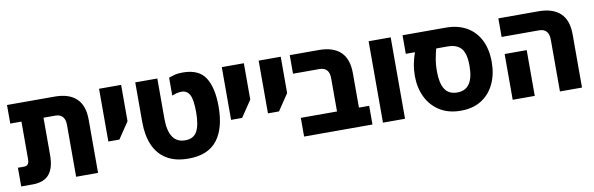

<svg xmlns="http://www.w3.org/2000/svg" viewBox="-45 -1004 4346 1405"><g transform="rotate(-10 2127.5 -301.5)"><path d="M26 0V-139H73Q110 -139 110 -188V-467H27V-605H381Q487 -605 542 -553Q597 -501 597 -395V0H434V-385Q434 -427 415 -447Q396 -467 362 -467H274V-190Q274 -94 234.5 -47Q195 0 111 0Z M711 -213V-605H875V-335L793 -213Z M1268 12Q1170 12 1106 -27.5Q1042 -67 1011 -139Q980 -211 980 -309V-605H1144V-308Q1144 -124 1267 -124Q1330 -124 1355.5 -171Q1381 -218 1381 -312Q1381 -406 1361.5 -442.5Q1342 -479 1302 -479Q1280 -479 1261 -473.5Q1242 -468 1230 -463V-596Q1246 -602 1271 -609Q1296 -616 1334 -616Q1454 -616 1502 -540.5Q1550 -465 1550 -326Q1550 -163 1481.5 -75.5Q1413 12 1268 12Z M1623 -213V-605H1787V-335L1705 -213Z M1897 -213V-605H2061V-335L1979 -213Z M2128 0V-139H2397V-385Q2397 -428 2378 -447.5Q2359 -467 2325 -467H2128V-605H2344Q2450 -605 2505 -553Q2560 -501 2560 -394V-139H2636V0Z M2714 0V-605H2878V0Z M3292 13Q3200 13 3135.5 -27.5Q3071 -68 3037 -138Q3003 -208 3003 -296Q3003 -342 3011.5 -385Q3020 -428 3034 -467H2966V-605H3287Q3377 -605 3441.5 -568Q3506 -531 3540.5 -462.5Q3575 -394 3575 -299Q3575 -209 3542 -138.5Q3509 -68 3446 -27.5Q3383 13 3292 13ZM3289 -123Q3410 -123 3410 -300Q3410 -391 3377.5 -429Q3345 -467 3277 -467H3192Q3185 -442 3176.5 -398.5Q3168 -355 3168 -300Q3168 -212 3197 -167.5Q3226 -123 3289 -123Z M4029 0V-385Q4029 -427 4010 -447Q3991 -467 3957 -467H3678V-605H3976Q4082 -605 4137.5 -553Q4193 -501 4193 -395V0ZM3678 0V-340H3842V0Z"/></g></svg>

Font: Noto Sans Hebrew SemiCondensed ExtraBold
Style: Regular
Weight: 800
Width: 4
Designer: Monotype Design Team
Foundry: Monotype Imaging Inc.
Version: Version 2.004; ttfautohint (v1.8.4.7-5d5b)